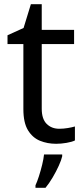

<svg xmlns="http://www.w3.org/2000/svg" viewBox="-20 -679 401 920"><path d="M264 -62Q284 -62 305 -65.5Q326 -69 339 -73V-6Q325 1 299 5.5Q273 10 249 10Q207 10 171.5 -4.5Q136 -19 114 -55Q92 -91 92 -156V-468H16V-510L93 -545L128 -659H180V-536H335V-468H180V-158Q180 -109 203.5 -85.5Q227 -62 264 -62ZM278 70Q274 88 261.5 115.5Q249 143 232.5 171Q216 199 198 221H150V209Q158 192 166.5 165.5Q175 139 182 110.5Q189 82 191 61H278Z"/></svg>

Font: Noto Sans Imperial Aramaic
Style: Regular
Weight: 400
Designer: Monotype Design Team
Foundry: Monotype Imaging Inc.
Version: Version 2.001; ttfautohint (v1.8.4.7-5d5b)